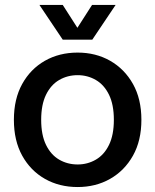

<svg xmlns="http://www.w3.org/2000/svg" viewBox="-20 -742 625 774"><path d="M293 12Q219 12 161 -21Q103 -54 69.5 -114.5Q36 -175 36 -259Q36 -343 69.5 -403.5Q103 -464 161 -497Q219 -530 293 -530Q366 -530 424 -497Q482 -464 516 -403.5Q550 -343 550 -259Q550 -175 516 -114.5Q482 -54 424 -21Q366 12 293 12ZM293 -79Q333 -79 366.5 -98.5Q400 -118 419.5 -158Q439 -198 439 -259Q439 -320 419.5 -360Q400 -400 366.5 -419.5Q333 -439 293 -439Q252 -439 218.5 -419.5Q185 -400 165.5 -360Q146 -320 146 -259Q146 -198 165.5 -158Q185 -118 218.5 -98.5Q252 -79 293 -79ZM233 -582 139 -722H233L315 -594H269L351 -722H446L352 -582Z"/></svg>

Font: TikTok Sans 24pt Medium
Style: Regular
Weight: 500
Version: Version 4.000